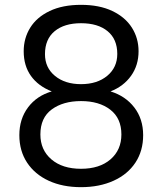

<svg xmlns="http://www.w3.org/2000/svg" viewBox="-20 -754 671 794"><path d="M194 -376Q138 -398 108 -440Q78 -482 78 -542Q78 -596 105 -639.5Q132 -683 185.5 -708.5Q239 -734 315 -734Q391 -734 444.5 -708.5Q498 -683 525.5 -639.5Q553 -596 553 -542Q553 -484 522 -440.5Q491 -397 437 -376Q499 -357 535.5 -309.5Q572 -262 572 -195Q572 -130 540 -81.5Q508 -33 449.5 -6.5Q391 20 315 20Q239 20 181.5 -6.5Q124 -33 92 -81.5Q60 -130 60 -195Q60 -262 96 -310Q132 -358 194 -376ZM465 -531Q465 -592 425 -625Q385 -658 315 -658Q246 -658 206 -625Q166 -592 166 -530Q166 -474 207.5 -440Q249 -406 315 -406Q382 -406 423.5 -440.5Q465 -475 465 -531ZM315 -336Q241 -336 194 -301.5Q147 -267 147 -198Q147 -134 192.5 -95Q238 -56 315 -56Q392 -56 437 -95Q482 -134 482 -198Q482 -265 436 -300.5Q390 -336 315 -336Z"/></svg>

Font: A Bank Premium Regular
Style: Regular
Weight: 400
Designer: Ninad Kale (Devanagari), Jonny Pinhorn (Latin), Htun Naung (Myanmar)
Foundry: Indian Type Foundry
Version: 4.004